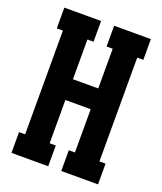

<svg xmlns="http://www.w3.org/2000/svg" viewBox="-136 -824 772 913"><g transform="rotate(20 250.0 -367.5)"><path d="M31 0V-105H62V-630H31V-735H217V-630H186V-429H314V-630H283V-735H469V-630H438V-105H469V0H283V-105H314V-324H186V-105H217V0Z"/></g></svg>

Font: Iosevka Curly Slab Extrabold
Style: Regular
Weight: 800
Monospace: yes
Designer: Belleve Invis
Foundry: Belleve Invis
Version: Version 22.1.2; ttfautohint (v1.8.4)